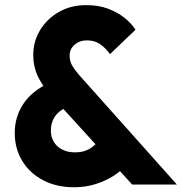

<svg xmlns="http://www.w3.org/2000/svg" viewBox="-20 -738 730 768"><path d="M508.5 0 184.5 -356Q147 -398 130 -435.5Q113 -473 113 -518Q113 -572 140.2 -617.2Q167.5 -662.5 215.2 -690Q263 -717.5 325.5 -717.5Q374.5 -717.5 412.8 -703Q451 -688.5 478.8 -666Q506.5 -643.5 522 -619L420 -521.5Q400 -549 378.2 -562.8Q356.5 -576.5 328 -576.5Q298 -576.5 278.2 -559Q258.5 -541.5 258.5 -516Q258.5 -493.5 268.2 -476.5Q278 -459.5 296 -438.5L687.5 0ZM277 11Q205 11 151.5 -17.5Q98 -46 68.5 -95.2Q39 -144.5 39 -206Q39 -271.5 73.8 -323.2Q108.5 -375 178.5 -407L244 -307.5Q214 -294 198.8 -270.8Q183.5 -247.5 183.5 -215.5Q183.5 -190 195.2 -170.5Q207 -151 229 -139.8Q251 -128.5 280.5 -128.5Q314.5 -128.5 339.2 -143.2Q364 -158 380.5 -184L484 -77.5Q466.5 -55.5 435.2 -35.2Q404 -15 363.5 -2Q323 11 277 11Z"/></svg>

Font: Outfit Thin
Style: Regular
Weight: 100
Designer: Rodrigo Fuenzalida
Foundry: fragTYPE
Version: Version 1.000